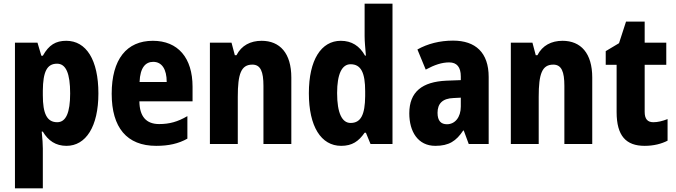

<svg xmlns="http://www.w3.org/2000/svg" viewBox="-20 -831 3659 1040"><path d="M339 -610C282 -610 245 -588 212 -529H204L183 -600H61V189H212V-27C212 -49 210 -78 206 -118H212C241 -69 282 -41 340 -41C445 -41 513 -145 513 -325C513 -507 447 -610 339 -610ZM289 -486C337 -486 360 -434 360 -325C360 -220 337 -169 290 -169C234 -169 212 -216 212 -315V-340C213 -442 234 -486 289 -486Z M808 -610C666 -610 585 -510 585 -323C585 -140 667 -41 826 -41C894 -41 947 -53 995 -80V-202C942 -171 897 -159 842 -159C772 -159 736 -200 735 -282H1023V-361C1023 -518 944 -610 808 -610ZM810 -496C857 -496 883 -456 883 -387H736C739 -466 769 -496 810 -496Z M1397 -610C1337 -610 1288 -585 1261 -532H1252L1234 -600H1117V-51H1268V-307C1268 -431 1286 -481 1347 -481C1392 -481 1407 -442 1407 -366V-51H1558V-411C1558 -543 1496 -610 1397 -610Z M1828 -41C1888 -41 1923 -66 1955 -112H1962L1987 -51H2106V-811H1955V-635C1955 -604 1959 -568 1962 -530H1957C1928 -582 1885 -610 1826 -610C1720 -610 1653 -507 1653 -326C1653 -146 1719 -41 1828 -41ZM1879 -165C1833 -165 1806 -218 1806 -327C1806 -430 1832 -483 1879 -483C1936 -483 1958 -436 1958 -337V-310C1957 -210 1935 -165 1879 -165Z M2434 -611C2362 -611 2296 -594 2241 -563L2286 -454C2334 -480 2374 -493 2413 -493C2455 -493 2476 -467 2476 -417V-397L2398 -394C2267 -388 2197 -334 2197 -217C2197 -118 2244 -41 2338 -41C2412 -41 2451 -67 2489 -124H2492L2519 -51H2627V-414C2627 -546 2556 -611 2434 -611ZM2437 -300 2476 -302V-254C2476 -195 2444 -158 2401 -158C2369 -158 2350 -176 2350 -220C2350 -269 2376 -298 2437 -300Z M3027 -610C2967 -610 2918 -585 2891 -532H2882L2864 -600H2747V-51H2898V-307C2898 -431 2916 -481 2977 -481C3022 -481 3037 -442 3037 -366V-51H3188V-411C3188 -543 3126 -610 3027 -610Z M3519 -169C3487 -169 3472 -187 3472 -225V-480H3589V-600H3472V-714H3371L3333 -597L3261 -554V-480H3320V-224C3320 -95 3371 -41 3472 -41C3521 -41 3563 -52 3596 -69V-186C3568 -175 3543 -169 3519 -169Z"/></svg>

Font: Noto Sans Tamil UI Condensed ExtraBold
Style: Regular
Weight: 800
Width: 3
Designer: Jelle Bosma - Monotype Design Team
Foundry: Monotype Imaging Inc.
Version: Version 2.004